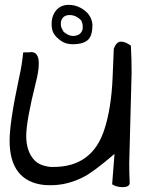

<svg xmlns="http://www.w3.org/2000/svg" viewBox="-20 -768 602 790"><path d="M513.7 -15.6Q513.7 2 483.4 2Q468.8 2 456.5 -2.4Q444.3 -6.8 441.4 -9.8L451.2 -134.8Q361.3 -57.6 320.3 -38.1Q255.9 -5.9 188.5 -5.9Q175.8 -5.9 162.1 -6.8Q19.5 -22.5 19.5 -189.5Q19.5 -265.6 58.6 -448.2Q71.3 -504.9 75.2 -551.8Q78.1 -552.7 87.9 -552.7Q87.9 -552.7 99.6 -552.7Q104.5 -553.7 108.4 -553.7Q139.6 -553.7 139.6 -506.8Q139.6 -474.6 127 -426.8Q87.9 -269.5 87.9 -209Q87.9 -145.5 121.1 -109.4Q142.6 -85.9 188.5 -81.1Q194.3 -81.1 200.2 -81.1Q359.4 -81.1 409.2 -234.4Q438.5 -324.2 443.4 -451.2Q446.3 -509.8 448.2 -567.4Q459 -596.7 477.5 -596.7Q496.1 -596.7 518.6 -580.1Q521.5 -523.4 521.5 -468.8L511.7 -95.7Q511.7 -55.7 513.7 -15.6ZM204.1 -715.8Q223.6 -748 262.7 -748Q288.1 -748 310.5 -736.3Q356.4 -711.9 360.4 -667Q360.4 -618.2 339.8 -602.1Q319.3 -585.9 280.3 -585.9Q250 -585.9 230 -600.6Q210 -615.2 201.2 -629.9Q192.4 -644.5 192.4 -670.4Q192.4 -696.3 204.1 -715.8ZM314.5 -683.6Q293 -706.1 266.6 -706.1Q236.3 -706.1 230.5 -676.8Q230.5 -673.8 230.5 -664.6Q230.5 -655.3 242.2 -636.7Q262.7 -620.1 279.3 -620.1Q313.5 -620.1 320.3 -649.4Q320.3 -654.3 320.3 -662.1Q320.3 -669.9 314.5 -683.6Z"/></svg>

Font: Architects Daughter
Style: Regular
Weight: 400
Designer: Kimberly Geswein
Foundry: Kimberly Geswein
Version: Version 1.003 2010